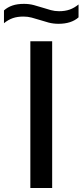

<svg xmlns="http://www.w3.org/2000/svg" viewBox="-61 -948 416 968"><path d="M92 0V-740H202V0ZM234 -828Q207.5 -828 184 -834.2Q160.5 -840.5 139 -847.5Q118.5 -854 98.8 -859.2Q79 -864.5 57.5 -864.5Q26.5 -864.5 3.5 -856.5Q-19.5 -848.5 -41 -831V-895.5Q-22.5 -912 1.8 -920.2Q26 -928.5 60 -928.5Q86.5 -928.5 110 -922.2Q133.5 -916 155 -909Q175.5 -902.5 195.2 -897Q215 -891.5 236.5 -891.5Q267.5 -891.5 290.5 -899.8Q313.5 -908 335 -925.5V-860.5Q298.5 -828 234 -828Z"/></svg>

Font: Encode Sans Expanded Medium
Style: Regular
Weight: 500
Width: 7
Designer: Multiple Designers
Foundry: Impallari Type
Version: Version 3.000; ttfautohint (v1.8.3) -l 8 -r 50 -G 200 -x 14 